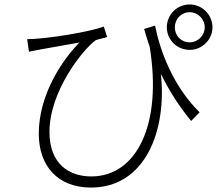

<svg xmlns="http://www.w3.org/2000/svg" viewBox="-20 -791 996 862"><path d="M627.1 -660.9C635.3 -632.8 643.1 -605.8 652 -581C709.2 -233 593.8 1.1 389.9 1.1C291.9 1.1 202.1 -53.3 202.1 -198.2C202.1 -382.1 351.9 -568.2 409.1 -610.1C422.9 -616.1 448.9 -620 460.9 -625L446 -671.9C383.2 -647 180.8 -615.1 101.9 -615.1L110.1 -558.9C129.3 -562.9 146 -566.1 160.9 -568.9C201 -576 283 -590.2 337 -600.1C258.9 -522 154.1 -365.1 154.1 -191.1C154.1 -45.1 240.1 51.1 388.1 51.1C633.2 51.1 730.1 -206 702.1 -459.9C742.2 -377.8 786.9 -310.7 838.1 -247.9L876.1 -286.9C756 -404.8 698.2 -564.3 676.1 -676.1ZM832 -600.9C793 -600.9 764.9 -631 764.9 -668C764.9 -706 794 -736.2 832 -736.2C867.9 -736.2 899.1 -706 899.1 -668C899.1 -631 867.9 -600.9 832 -600.9ZM832 -771C774.1 -771 729 -725.1 729 -668C729 -612.9 774.1 -567.1 832 -567.1C887.1 -567.1 933.9 -612.9 933.9 -668C933.9 -725.1 887.1 -771 832 -771Z"/></svg>

Font: Karasuma Gothic
Style: Light
Weight: 300
Designer: Rasmus Andersson / Ryoko Nishizuka
Foundry: rsms
Version: Version 1.00